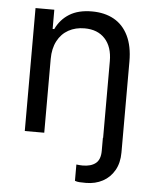

<svg xmlns="http://www.w3.org/2000/svg" viewBox="-53 -582 662 825"><g transform="rotate(5 278.5 -169.0)"><path d="M405.3 0V-331.1Q405.3 -392.6 373.5 -427.2Q341.8 -461.9 285.2 -461.9Q246.1 -461.9 215.8 -445.1Q185.5 -428.2 168.5 -395.8Q151.4 -363.3 151.4 -318.4V0H67.4V-530.3H148.4V-447.3H155.3Q175.3 -489.7 213.6 -513.4Q252 -537.1 310.5 -537.1Q365.2 -537.1 405.3 -514.9Q445.3 -492.7 467.3 -447.8Q489.3 -402.8 489.3 -336.9V55.7Q489.3 100.6 470.9 132.8Q452.6 165 420.7 182.1Q388.7 199.2 348.6 199.2Q331.5 199.2 320.3 198.5Q309.1 197.8 300.8 194.3V124Q316.4 126 328.1 126Q363.8 126 384 109.9Q404.3 93.8 404.3 55.7V0Z"/></g></svg>

Font: Pretendard GOV
Style: Regular
Weight: 400
Designer: Base glyphs from Inter by Rasmus Andersson; Hangeul glyphs from Noto Sans CJK(Source Han Sans) by Jang Soo-young and Kan
Foundry: Kil Hyung-jin
Version: Version 1.309